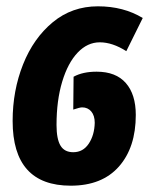

<svg xmlns="http://www.w3.org/2000/svg" viewBox="-20 -578 488 608"><path d="M20 -195Q20 -291 53 -374Q86 -457 147 -507.5Q208 -558 290 -558Q371 -558 432 -521L380 -416Q336 -444 296 -444Q257 -444 226 -411.5Q195 -379 177 -319.5Q159 -260 159 -182Q159 -138 171.5 -117Q184 -96 212 -96Q243 -96 261 -123Q279 -150 280 -189Q280 -212 269 -225Q258 -238 240 -238Q233 -238 212 -231L213 -335Q242 -351 286 -351Q347 -351 378.5 -315Q410 -279 410 -214Q410 -111 356.5 -50.5Q303 10 204 10Q20 10 20 -195Z"/></svg>

Font: Noto Sans Display Ex Bold Cond
Style: Italic
Weight: 800
Width: 3
Italic angle: -12°
Designer: Monotype Design team
Foundry: Monotype Imaging Inc.
Version: Version 1.000